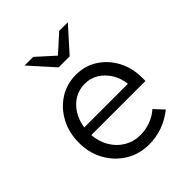

<svg xmlns="http://www.w3.org/2000/svg" viewBox="-201 -830 960 960"><g transform="rotate(-45 278.5 -350.0)"><path d="M295.3 10Q226.9 10 172.1 -23.5Q117.2 -57 85.1 -114.4Q53 -171.8 53 -243.9Q53 -316 83.5 -373Q114 -430 166 -463Q218 -496 282.5 -496Q347 -496 397.5 -463.5Q448 -431 477.5 -375.5Q507 -319.9 507 -250V-228H124Q128 -178 151.5 -138.5Q175 -99 213.5 -76.5Q252 -54 298 -54Q335.6 -54 371.3 -67.5Q407 -81 432 -104L478 -55Q436 -22 391 -6Q346 10 295.3 10ZM126 -280H435Q430 -324 408.5 -358.5Q387 -393 354.4 -413Q321.8 -433 282 -433Q242.4 -433 209.2 -413.5Q176 -394 154.5 -359.5Q133 -325 126 -280ZM195 -710 287 -627 379 -710H440L326 -583H248L134 -710Z"/></g></svg>

Font: Red Hat Text VF
Style: Regular
Weight: 300
Designer: Pentagram, MCKL
Foundry: Pentagram, MCKL
Version: Version 1.023